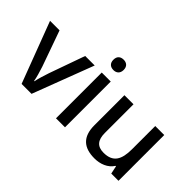

<svg xmlns="http://www.w3.org/2000/svg" viewBox="-86 -1167 1599 1599"><g transform="rotate(45 714.0 -367.0)"><path d="M204 0H321L526 -539H414L302 -224C288 -183 270 -125 264 -91H260C255 -124 238 -182 224 -224L112 -539H0Z M663 -744C629 -744 602 -727 602 -683C602 -640 629 -622 663 -622C695 -622 723 -640 723 -683C723 -727 695 -744 663 -744ZM715 -539H609V0H715Z M1345 -539H1239V-266C1239 -144 1203 -77 1092 -77C1017 -77 983 -118 983 -202V-539H876V-186C876 -49 945 10 1071 10C1139 10 1205 -15 1240 -71H1245L1260 0H1345Z"/></g></svg>

Font: Noto Sans Malayalam Medium
Style: Regular
Weight: 500
Designer: Jelle Bosma - Monotype Design Team
Foundry: Monotype Imaging Inc.
Version: Version 2.104